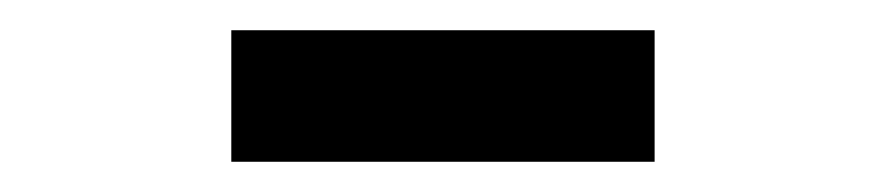

<svg xmlns="http://www.w3.org/2000/svg" viewBox="-20 -689 587 127"><path d="M413 -582H133V-669H413Z"/></svg>

Font: Gabarito Medium
Style: Regular
Weight: 500
Designer: Leandro Assis / Alvaro Franca / Felipe Casaprima
Foundry: Naipe Foundry
Version: Version 1.000